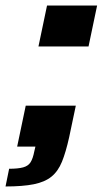

<svg xmlns="http://www.w3.org/2000/svg" viewBox="-38 -530 377 694"><path d="M-18 144 -5 80Q27 80 45.5 75Q64 70 72.5 56.5Q81 43 86 17L90 0H24L55 -148H236L212 -34Q200 20 186 54.5Q172 89 148 108.5Q124 128 84 136Q44 144 -18 144ZM101 -362 132 -510H313L282 -362Z"/></svg>

Font: Saira Thin Expanded
Style: Bold Italic
Weight: 700
Width: 7
Italic angle: -12°
Version: Version 1.101